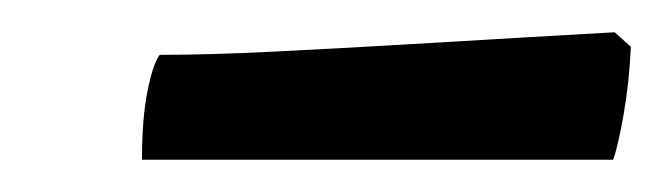

<svg xmlns="http://www.w3.org/2000/svg" viewBox="-20 -674 411 119"><path d="M68 -575Q68 -601 71.5 -618Q75 -635 79 -640Q109 -640 149.5 -642Q190 -644 232 -646.5Q274 -649 308.5 -651Q343 -653 361 -654L371 -645Q370 -623 366.5 -603Q363 -583 360 -575Z"/></svg>

Font: Texturina Medium 12pt SemiBold
Style: Italic
Weight: 600
Italic angle: -11°
Version: Version 1.002